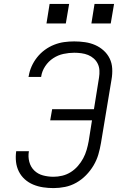

<svg xmlns="http://www.w3.org/2000/svg" viewBox="-20 -955 640 983"><path d="M254 8Q227 8 200.5 4Q174 0 150 -10Q126 -20 107 -37Q88 -54 76.5 -77Q65 -100 62 -126.5Q59 -153 63 -181H128Q123 -153 130 -126.5Q137 -100 155.5 -82Q174 -64 200 -57Q226 -50 254 -50Q276 -50 299 -55.5Q322 -61 342.5 -74Q363 -87 379 -105.5Q395 -124 406 -144.5Q417 -165 423.5 -187.5Q430 -210 434 -232L451 -339H237L247 -396H461L487 -558Q490 -576 489 -594.5Q488 -613 480.5 -628.5Q473 -644 460 -655.5Q447 -667 431 -673.5Q415 -680 396.5 -682.5Q378 -685 360 -685Q333 -685 305 -679Q277 -673 252.5 -657Q228 -641 211.5 -616Q195 -591 191 -564Q191 -563 191 -562Q191 -561 190 -561H126Q126 -562 126 -563Q126 -564 127 -565Q131 -591 142 -615.5Q153 -640 170 -661.5Q187 -683 209.5 -699.5Q232 -716 257.5 -726Q283 -736 308.5 -739.5Q334 -743 360 -743Q388 -743 415.5 -739Q443 -735 467 -724.5Q491 -714 510.5 -696.5Q530 -679 541.5 -655.5Q553 -632 554.5 -604Q556 -576 551 -548L497 -223Q492 -193 483.5 -164Q475 -135 459 -108Q443 -81 420.5 -58Q398 -35 370.5 -19.5Q343 -4 313 2Q283 8 254 8ZM547 -835H448L464 -935H564ZM317 -835H218L234 -935H334Z"/></svg>

Font: Iosevka SS04 Lt Ex Obl
Style: Regular
Weight: 300
Width: 7
Italic angle: -9°
Monospace: yes
Designer: Belleve Invis
Foundry: Belleve Invis
Version: Version 19.0.0; ttfautohint (v1.8.4)